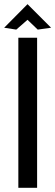

<svg xmlns="http://www.w3.org/2000/svg" viewBox="-53 -901 265 921"><path d="M125 0H35V-720H125ZM-33 -768 79 -881 192 -768 128 -759 79 -806 25 -759 -33 -768Z"/></svg>

Font: Berliner Wand
Style: Regular
Weight: 400
Designer: Peter Wiegel
Foundry: Peter Wiegel
Version: Version 1.000